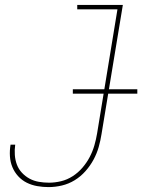

<svg xmlns="http://www.w3.org/2000/svg" viewBox="-20 -755 580 783"><path d="M178 8Q155 8 132 4Q109 0 89 -10Q69 -20 54 -36.5Q39 -53 30.5 -73.5Q22 -94 20.5 -117.5Q19 -141 23 -165H42Q39 -144 40.5 -123Q42 -102 49 -83.5Q56 -65 69.5 -50.5Q83 -36 100.5 -26.5Q118 -17 138.5 -13.5Q159 -10 180 -10Q204 -10 229 -16Q254 -22 276.5 -36.5Q299 -51 316.5 -71.5Q334 -92 346 -115Q358 -138 365 -162.5Q372 -187 376 -211L459 -717H295V-735H481L394 -208Q390 -182 382.5 -155.5Q375 -129 361.5 -104Q348 -79 328.5 -57Q309 -35 284.5 -20Q260 -5 232.5 1.5Q205 8 178 8ZM540 -373H277V-391H540Z"/></svg>

Font: Iosevka Term Curly Th Obl
Style: Regular
Weight: 100
Italic angle: -9°
Designer: Belleve Invis
Foundry: Belleve Invis
Version: Version 32.3.0